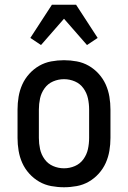

<svg xmlns="http://www.w3.org/2000/svg" viewBox="-20 -782 540 810"><path d="M250 8Q223 8 196 3Q169 -2 145.5 -15.5Q122 -29 103.5 -49.5Q85 -70 74 -94.5Q63 -119 58.5 -146Q54 -173 54 -200V-320Q54 -347 58.5 -374Q63 -401 74 -425.5Q85 -450 103.5 -470.5Q122 -491 145.5 -504.5Q169 -518 196 -523Q223 -528 250 -528Q277 -528 304 -523Q331 -518 354.5 -504.5Q378 -491 396.5 -470.5Q415 -450 426 -425.5Q437 -401 441.5 -374Q446 -347 446 -320V-200Q446 -173 441.5 -146Q437 -119 426 -94.5Q415 -70 396.5 -49.5Q378 -29 354.5 -15.5Q331 -2 304 3Q277 8 250 8ZM250 -72Q274 -72 296 -81.5Q318 -91 332 -110.5Q346 -130 351 -153Q356 -176 356 -200V-320Q356 -344 351 -367Q346 -390 332 -409.5Q318 -429 296 -438.5Q274 -448 250 -448Q226 -448 204 -438.5Q182 -429 168 -409.5Q154 -390 149 -367Q144 -344 144 -320V-200Q144 -176 149 -153Q154 -130 168 -110.5Q182 -91 204 -81.5Q226 -72 250 -72ZM153 -592 108 -622 199 -762H301L392 -622L347 -592L250 -703Z"/></svg>

Font: Iosevka Bendy Medium
Style: Regular
Weight: 500
Monospace: yes
Designer: Belleve Invis
Foundry: Belleve Invis
Version: Version 30.1.2